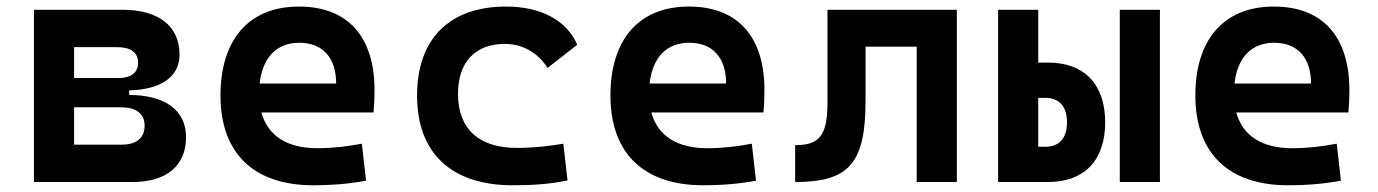

<svg xmlns="http://www.w3.org/2000/svg" viewBox="-20 -547 4142 577"><path d="M82 0H377.9C480.5 0 539.1 -48.8 539.1 -134.8C539.1 -215.3 477.1 -261.2 368.2 -261.7V-275.4C464.8 -277.8 519.5 -316.9 519.5 -382.8C519.5 -468.8 457 -517.6 347.7 -517.6H82ZM202.6 -112.3V-224.6H342.3C389.2 -224.6 414.6 -205.6 414.6 -169.4C414.6 -132.3 390.1 -112.3 345.7 -112.3ZM202.6 -312.5V-405.3H332.5C372.6 -405.3 395 -389.2 395 -358.9C395 -328.6 374 -312.5 335.9 -312.5Z M921.4 9.8C962.4 9.8 1015.6 7.8 1080.1 -3.9L1067.4 -115.2C1022 -106.4 978.5 -101.6 933.1 -101.6C843.3 -101.6 784.7 -138.7 765.6 -209H1102.5C1104.5 -230 1105.5 -251.5 1105.5 -275.9C1105.5 -439.5 1022.9 -527.3 878.4 -527.3C728.5 -527.3 642.6 -428.7 642.6 -259.8C642.6 -85.9 743.2 9.8 921.4 9.8ZM760.3 -295.9C769 -374.5 811.5 -418.5 879.4 -418.5C948.7 -418.5 990.2 -375 990.2 -295.9Z M1521 9.8C1574.7 9.8 1632.3 6.8 1685.5 -4.9L1672.9 -115.2C1627.9 -107.4 1580.1 -102.5 1532.7 -102.5C1419.9 -102.5 1356.4 -159.2 1356.4 -264.6C1356.4 -360.8 1408.2 -415 1497.1 -415C1550.3 -415 1596.7 -388.7 1625.5 -342.8L1714.8 -412.6C1683.1 -485.8 1605.5 -527.3 1501 -527.3C1329.1 -527.3 1233.4 -428.7 1233.4 -259.8C1233.4 -85.9 1337.4 9.8 1521 9.8Z M2093.3 9.8C2134.3 9.8 2187.5 7.8 2252 -3.9L2239.3 -115.2C2193.8 -106.4 2150.4 -101.6 2105 -101.6C2015.1 -101.6 1956.5 -138.7 1937.5 -209H2274.4C2276.4 -230 2277.3 -251.5 2277.3 -275.9C2277.3 -439.5 2194.8 -527.3 2050.3 -527.3C1900.4 -527.3 1814.5 -428.7 1814.5 -259.8C1814.5 -85.9 1915 9.8 2093.3 9.8ZM1932.1 -295.9C1940.9 -374.5 1983.4 -418.5 2051.3 -418.5C2120.6 -418.5 2162.1 -375 2162.1 -295.9Z M2369.6 0C2531.7 0 2581.1 -56.2 2581.1 -244.6V-406.7H2734.9V0H2855.5V-517.6H2466.8V-241.2C2466.8 -141.1 2444.3 -110.8 2369.6 -110.8Z M2979.5 0H3129.9C3238.8 0 3301.3 -65.4 3301.3 -179.2C3301.3 -293.5 3238.8 -358.9 3129.9 -358.9H3100.1V-517.6H2979.5ZM3345.2 0H3465.8V-517.6H3345.2ZM3100.1 -106V-252.9H3121.6C3163.6 -252.9 3186.5 -227.1 3186.5 -179.2C3186.5 -131.8 3163.6 -106 3121.6 -106Z M3851.1 9.8C3892.1 9.8 3945.3 7.8 4009.8 -3.9L3997.1 -115.2C3951.7 -106.4 3908.2 -101.6 3862.8 -101.6C3772.9 -101.6 3714.4 -138.7 3695.3 -209H4032.2C4034.2 -230 4035.2 -251.5 4035.2 -275.9C4035.2 -439.5 3952.6 -527.3 3808.1 -527.3C3658.2 -527.3 3572.3 -428.7 3572.3 -259.8C3572.3 -85.9 3672.9 9.8 3851.1 9.8ZM3689.9 -295.9C3698.7 -374.5 3741.2 -418.5 3809.1 -418.5C3878.4 -418.5 3919.9 -375 3919.9 -295.9Z"/></svg>

Font: Cascadia Code NF SemiBold
Style: Regular
Weight: 600
Monospace: yes
Designer: Aaron Bell
Foundry: Saja Typeworks
Version: Version 2404.023